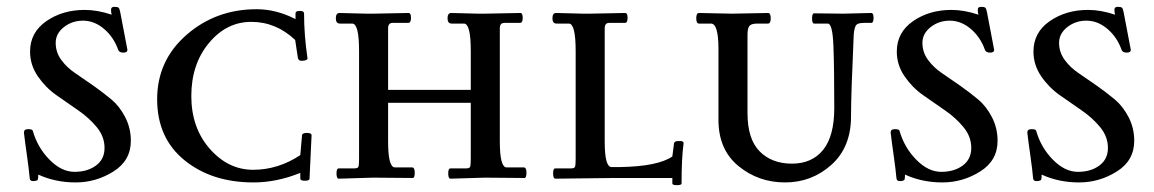

<svg xmlns="http://www.w3.org/2000/svg" viewBox="-20 -521 3377 562"><path d="M332 -485 353 -375Q353 -367 341 -367Q329 -367 326 -375Q313 -412 285 -436Q257 -460 224.5 -460.5Q192 -461 167.5 -442Q143 -423 143 -395.5Q143 -368 159.5 -345.5Q176 -323 200 -307Q224 -291 253 -270.5Q282 -250 306 -230Q330 -210 346.5 -178Q363 -146 363 -109Q363 -51 312 -19Q261 13 201.5 13Q142 13 92 -10Q92 2 90.5 5Q89 8 80 9H76Q68 9 67 1Q65 -23 59 -65Q53 -107 50 -133Q50 -143 62.5 -143Q75 -143 76 -138Q90 -89 125 -53.5Q160 -18 198 -18Q236 -18 261 -36.5Q286 -55 286 -88Q286 -121 263.5 -148.5Q241 -176 209 -198Q177 -220 145 -242.5Q113 -265 90.5 -298Q68 -331 68 -370Q68 -426 115.5 -459Q163 -492 228 -492Q265 -492 307 -478Q305 -484 305 -492.5Q305 -501 314.5 -501Q324 -501 327 -498.5Q330 -496 332 -485Z M731 -494Q789 -494 845 -465V-482Q845 -489 857.5 -489Q870 -489 870 -482Q870 -419 880 -351Q881 -348 876.5 -345.5Q872 -343 863 -343Q854 -343 852 -351L844 -404Q788 -457 715.5 -457Q643 -457 591.5 -395Q540 -333 540 -240Q540 -147 594 -85.5Q648 -24 721 -24Q794 -24 859 -67L864 -124Q864 -132 878 -132Q892 -132 892 -125L886 2Q886 8 872.5 8Q859 8 859 2V-15Q790 13 722 13Q600 13 520 -52Q440 -117 440 -230.5Q440 -344 526 -419Q612 -494 731 -494Z M1301 -483 1380 -481Q1391 -481 1399 -481L1503 -483Q1510 -483 1510 -468.5Q1510 -454 1502 -454H1456Q1443 -454 1443 -438V-107Q1443 -31 1463 -31H1513Q1521 -31 1521 -15.5Q1521 0 1515 0L1399 -1L1299 2Q1292 2 1292 -13Q1292 -28 1298 -28H1343Q1354 -28 1356 -32.5Q1358 -37 1358 -57V-220H1116V-107Q1116 -31 1136 -31H1186Q1194 -31 1194 -15.5Q1194 0 1188 0L1072 -1L972 2Q965 2 965 -13Q965 -28 971 -28H1016Q1027 -28 1029 -32.5Q1031 -37 1031 -57V-372Q1031 -452 1011 -452H975Q963 -452 963 -467.5Q963 -483 974 -483L1053 -481Q1064 -481 1072 -481L1176 -483Q1183 -483 1183 -468.5Q1183 -454 1175 -454H1129Q1116 -454 1116 -438V-258H1358V-372Q1358 -452 1338 -452H1302Q1290 -452 1290 -467.5Q1290 -483 1301 -483Z M1608 -483 1687 -481Q1698 -481 1706 -481L1810 -483Q1817 -483 1817 -468.5Q1817 -454 1809 -454H1763Q1750 -454 1750 -438V-107Q1750 -32 1770 -32H1796Q1906 -34 1948 -63L1953 -102Q1955 -108 1963.5 -108Q1972 -108 1975 -108Q1981 -106 1981 -102Q1975 -60 1975 16Q1975 21 1961.5 21Q1948 21 1948 16V0H1776L1606 2Q1599 2 1599 -13Q1599 -28 1605 -28H1650Q1661 -28 1663 -32.5Q1665 -37 1665 -57V-372Q1665 -452 1645 -452H1609Q1597 -452 1597 -467.5Q1597 -483 1608 -483Z M2448 -481 2530 -483Q2537 -483 2537 -468.5Q2537 -454 2530 -454H2509Q2491 -454 2486 -447.5Q2481 -441 2479 -421Q2471 -245 2471 -180Q2471 -90 2413.5 -38.5Q2356 13 2278 13Q2200 13 2141.5 -35Q2083 -83 2083 -170V-378Q2083 -452 2061 -452H2026Q2018 -452 2018 -467.5Q2018 -483 2026 -483L2123 -481L2228 -483Q2236 -483 2236 -467.5Q2236 -452 2228 -452H2197Q2179 -452 2173.5 -445Q2168 -438 2168 -419V-190Q2168 -114 2203.5 -78Q2239 -42 2298 -42Q2357 -42 2389.5 -82.5Q2422 -123 2422 -205Q2422 -321 2419.5 -386.5Q2417 -452 2403 -452H2363Q2357 -452 2357 -467Q2357 -482 2363 -482Z M2869 -485 2890 -375Q2890 -367 2878 -367Q2866 -367 2863 -375Q2850 -412 2822 -436Q2794 -460 2761.5 -460.5Q2729 -461 2704.5 -442Q2680 -423 2680 -395.5Q2680 -368 2696.5 -345.5Q2713 -323 2737 -307Q2761 -291 2790 -270.5Q2819 -250 2843 -230Q2867 -210 2883.5 -178Q2900 -146 2900 -109Q2900 -51 2849 -19Q2798 13 2738.5 13Q2679 13 2629 -10Q2629 2 2627.5 5Q2626 8 2617 9H2613Q2605 9 2604 1Q2602 -23 2596 -65Q2590 -107 2587 -133Q2587 -143 2599.5 -143Q2612 -143 2613 -138Q2627 -89 2662 -53.5Q2697 -18 2735 -18Q2773 -18 2798 -36.5Q2823 -55 2823 -88Q2823 -121 2800.5 -148.5Q2778 -176 2746 -198Q2714 -220 2682 -242.5Q2650 -265 2627.5 -298Q2605 -331 2605 -370Q2605 -426 2652.5 -459Q2700 -492 2765 -492Q2802 -492 2844 -478Q2842 -484 2842 -492.5Q2842 -501 2851.5 -501Q2861 -501 2864 -498.5Q2867 -496 2869 -485Z M3269 -485 3290 -375Q3290 -367 3278 -367Q3266 -367 3263 -375Q3250 -412 3222 -436Q3194 -460 3161.5 -460.5Q3129 -461 3104.5 -442Q3080 -423 3080 -395.5Q3080 -368 3096.5 -345.5Q3113 -323 3137 -307Q3161 -291 3190 -270.5Q3219 -250 3243 -230Q3267 -210 3283.5 -178Q3300 -146 3300 -109Q3300 -51 3249 -19Q3198 13 3138.5 13Q3079 13 3029 -10Q3029 2 3027.5 5Q3026 8 3017 9H3013Q3005 9 3004 1Q3002 -23 2996 -65Q2990 -107 2987 -133Q2987 -143 2999.5 -143Q3012 -143 3013 -138Q3027 -89 3062 -53.5Q3097 -18 3135 -18Q3173 -18 3198 -36.5Q3223 -55 3223 -88Q3223 -121 3200.5 -148.5Q3178 -176 3146 -198Q3114 -220 3082 -242.5Q3050 -265 3027.5 -298Q3005 -331 3005 -370Q3005 -426 3052.5 -459Q3100 -492 3165 -492Q3202 -492 3244 -478Q3242 -484 3242 -492.5Q3242 -501 3251.5 -501Q3261 -501 3264 -498.5Q3267 -496 3269 -485Z"/></svg>

Font: Sedan SC
Style: Regular
Weight: 400
Designer: Sebastian Salazar
Foundry: Sebastian Salazar
Version: Version 1.001